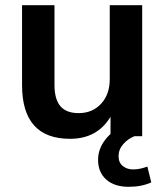

<svg xmlns="http://www.w3.org/2000/svg" viewBox="-20 -525 636 740"><path d="M250 10Q65 10 65 -197V-505H190V-198Q190 -142 213 -115.5Q236 -89 283 -89Q336 -89 369.5 -125Q403 -161 403 -220V-505H528V0H406V-75Q355 10 250 10ZM476 195Q421 195 389.5 167Q358 139 358 91Q358 49 386 13Q414 -23 460 -42L498 0Q473 10 455 30.5Q437 51 437 77Q437 102 453.5 115Q470 128 493 128Q508 128 521 125Q534 122 548 117L563 178Q526 195 476 195Z"/></svg>

Font: MulishBold
Style: Bold
Weight: 700
Designer: Vernon Adams
Foundry: Vernon Adams
Version: Version 3.602; ttfautohint (v1.8.3)